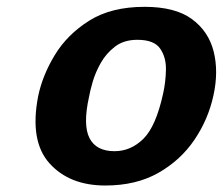

<svg xmlns="http://www.w3.org/2000/svg" viewBox="-20 -537 666 574"><path d="M93.8 -248Q106.4 -310.5 143.6 -372.1Q180.7 -433.6 246.6 -475.1Q312.5 -516.6 412.1 -516.6Q503.9 -516.6 553.7 -480Q603.5 -443.4 618.7 -383.3Q633.8 -323.2 618.2 -252Q602.5 -179.7 561 -118.7Q519.5 -57.6 453.1 -20Q386.7 17.6 294.9 17.6Q187.5 17.6 127.9 -48.8Q68.4 -115.2 93.8 -248ZM246.1 -247.1Q227.5 -163.1 247.6 -124Q267.6 -85 322.3 -85Q371.1 -85 408.7 -122.1Q446.3 -159.2 467.8 -257.8Q475.6 -293 476.1 -329.6Q476.6 -366.2 458.5 -392.1Q440.4 -418 390.6 -418Q350.6 -418 324.2 -397.9Q297.9 -377.9 281.7 -349.6Q265.6 -321.3 257.3 -293Q249 -264.6 246.1 -247.1Z"/></svg>

Font: FreeUniversal
Style: BoldItalic
Weight: 700
Italic angle: -11°
Version: Version 1.001 March 22, 2017